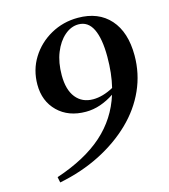

<svg xmlns="http://www.w3.org/2000/svg" viewBox="-102 -731 729 829"><g transform="rotate(-15 262.5 -316.5)"><path d="M65 17 60 -8Q192 -52 270 -121.5Q348 -191 379 -291Q349 -271 317 -260Q285 -249 252 -249Q174 -249 126.5 -295.5Q79 -342 79 -416Q79 -482 112 -535Q145 -588 200.5 -619Q256 -650 322 -650Q414 -650 465.5 -592Q517 -534 517 -430Q517 -349 484.5 -276.5Q452 -204 391.5 -145.5Q331 -87 248.5 -45Q166 -3 65 17ZM191 -428Q191 -363 219 -328Q247 -293 296 -293Q339 -293 387 -319Q402 -380 402 -455Q402 -536 381 -579Q360 -622 317 -622Q284 -622 255 -597Q226 -572 208.5 -528.5Q191 -485 191 -428Z"/></g></svg>

Font: DM Serif Text
Style: Italic
Weight: 400
Italic angle: -12°
Designer: Colophon Foundry, Frank Grießhammer
Foundry: Colophon Foundry
Version: Version 5.100; ttfautohint (v1.8.2)